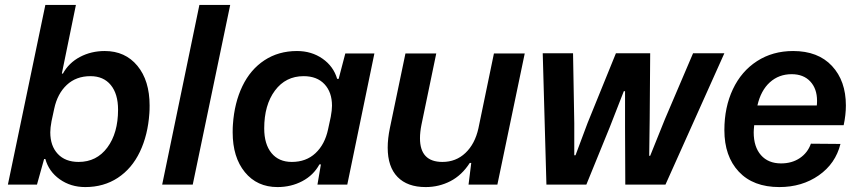

<svg xmlns="http://www.w3.org/2000/svg" viewBox="-20 -749 3485 779"><path d="M164 -104H159L130 0H12L164 -729H288L231 -451L235 -450Q259 -494 304.5 -518Q350 -542 405 -542Q488 -542 537.5 -482Q587 -422 587 -321Q587 -300 586 -289Q580 -201 547.5 -133Q515 -65 458 -27.5Q401 10 326 10Q267 10 222.5 -21.5Q178 -53 164 -104ZM459 -304Q459 -368 429.5 -404Q400 -440 347 -440Q289 -440 251 -404.5Q213 -369 200 -308L189 -257Q184 -230 184 -212Q184 -157 214.5 -124.5Q245 -92 299 -92Q372 -92 415.5 -150.5Q459 -209 459 -304Z M789 -729H914L762 0H638Z M924 -212Q924 -233 925 -244Q931 -332 963.5 -399.5Q996 -467 1053 -504.5Q1110 -542 1185 -542Q1244 -542 1288.5 -511Q1333 -480 1348 -429H1354L1381 -532H1499L1389 0H1268L1282 -82H1276Q1252 -38 1206.5 -14Q1161 10 1106 10Q1023 10 973.5 -50.5Q924 -111 924 -212ZM1311 -224 1322 -275Q1327 -302 1327 -320Q1327 -375 1296.5 -407.5Q1266 -440 1212 -440Q1139 -440 1095.5 -381.5Q1052 -323 1052 -228Q1052 -164 1081.5 -128Q1111 -92 1164 -92Q1222 -92 1260 -127.5Q1298 -163 1311 -224Z M1553 -150Q1553 -187 1562 -230L1625 -532H1750L1690 -243Q1684 -213 1684 -188Q1684 -92 1775 -92Q1830 -92 1868.5 -128.5Q1907 -165 1921 -228L1984 -532H2109L1998 0H1881L1892 -88H1886Q1854 -38 1807.5 -14Q1761 10 1707 10Q1633 10 1593 -31Q1553 -72 1553 -150Z M2182 -533H2305L2310 -249V-119H2315L2364 -250L2479 -533H2618L2616 -268L2614 -117H2618L2678 -266L2792 -533H2919L2680 0H2517L2516 -231V-379H2511L2454 -233L2359 0H2197Z M2919 -221Q2919 -314 2953.5 -387Q2988 -460 3051.5 -501Q3115 -542 3198 -542Q3299 -542 3355.5 -481.5Q3412 -421 3412 -321Q3412 -283 3403 -241H3040Q3038 -221 3038 -212Q3038 -153 3067.5 -119.5Q3097 -86 3149 -86Q3193 -86 3225 -107.5Q3257 -129 3270 -166L3390 -165Q3370 -85 3302 -37.5Q3234 10 3142 10Q3036 10 2977.5 -52.5Q2919 -115 2919 -221ZM3294 -321Q3295 -328 3295 -340Q3295 -389 3267.5 -418.5Q3240 -448 3192 -448Q3140 -448 3103.5 -415Q3067 -382 3053 -321Z"/></svg>

Font: Mona Sans SemiBold
Style: Italic
Weight: 600
Italic angle: -11.7°
Designer: Deni Anggara
Foundry: GitHub
Version: Version 2.000